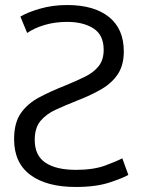

<svg xmlns="http://www.w3.org/2000/svg" viewBox="-20 -728 564 763"><path d="M281 15Q165 15 100.5 -33Q36 -81 36 -175Q36 -240 63 -278.5Q90 -317 136.5 -341.5Q183 -366 239 -388Q283 -406 317.5 -423Q352 -440 372 -465Q392 -490 392 -530Q392 -589 351.5 -615Q311 -641 247 -641Q199 -641 158 -629Q117 -617 88 -597L61 -662Q89 -679 139 -693.5Q189 -708 247 -708Q354 -708 413 -660.5Q472 -613 472 -524Q472 -470 449 -434.5Q426 -399 384.5 -374.5Q343 -350 286 -328Q241 -310 202.5 -292.5Q164 -275 141 -247.5Q118 -220 118 -172Q118 -110 160.5 -81.5Q203 -53 282 -53Q351 -53 397.5 -70Q444 -87 466 -99L490 -33Q470 -21 416 -3Q362 15 281 15Z"/></svg>

Font: Ubuntu Sans
Style: Regular
Weight: 400
Designer: Dalton Maag Ltd
Foundry: Dalton Maag Ltd
Version: Version 1.006; ttfautohint (v1.8.4.7-5d5b)